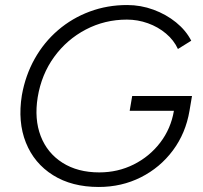

<svg xmlns="http://www.w3.org/2000/svg" viewBox="-20 -732 807 764"><path d="M373 12Q266 12 191 -35Q116 -82 83 -164.5Q50 -247 67 -353Q81 -432 118 -498Q155 -564 211 -612Q267 -660 337 -686Q407 -712 486 -712Q540 -712 590.5 -693.5Q641 -675 680.5 -643Q720 -611 741 -570L688 -537Q672 -572 640.5 -598.5Q609 -625 568.5 -639.5Q528 -654 485 -654Q397 -654 321.5 -614.5Q246 -575 195.5 -505.5Q145 -436 130 -345Q116 -258 142 -190.5Q168 -123 228.5 -84.5Q289 -46 375 -46Q449 -46 512 -77.5Q575 -109 617.5 -164.5Q660 -220 672 -291H496L506 -350H744L734 -291Q719 -202 668 -133.5Q617 -65 540.5 -26.5Q464 12 373 12Z"/></svg>

Font: Figtree Light
Style: Italic
Weight: 300
Italic angle: -9.5°
Foundry: Erik Kennedy
Version: Version 2.001; ttfautohint (v1.8.4.7-5d5b);gftools[0.9.27]